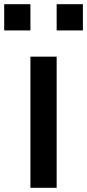

<svg xmlns="http://www.w3.org/2000/svg" viewBox="-20 -895 415 915"><path d="M0 -750V-875H125V-750ZM250 -750V-875H375V-750ZM125 0V-625H250V0Z"/></svg>

Font: Silkscreen
Style: Regular
Weight: 400
Designer: Jason Kottke
Foundry: Jason Kottke
Version: Version 1.001; ttfautohint (v1.8.4.7-5d5b)